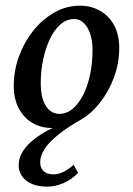

<svg xmlns="http://www.w3.org/2000/svg" viewBox="-20 -451 476 688"><path d="M148.4 217.8Q117.2 217.8 94.2 208Q71.3 198.2 59.1 180.7Q46.9 163.1 46.9 140.6Q46.9 97.7 89.8 58.6Q132.8 19.5 205.1 -7.8L201.2 4.9Q192.4 5.9 184.1 6.8Q175.8 7.8 168.9 7.8Q127.9 7.8 96.7 -10.3Q65.4 -28.3 47.4 -62.5Q29.3 -96.7 29.3 -142.6Q29.3 -197.3 47.9 -248.5Q66.4 -299.8 99.1 -340.8Q131.8 -381.8 174.8 -406.2Q217.8 -430.7 266.6 -430.7Q306.6 -430.7 338.9 -412.1Q371.1 -393.6 389.2 -359.9Q407.2 -326.2 407.2 -279.3Q407.2 -224.6 388.7 -174.3Q370.1 -124 338.9 -84Q307.6 -43.9 268.6 -21.5Q220.7 5.9 188.5 31.7Q156.2 57.6 140.1 82.5Q124 107.4 124 129.9Q124 151.4 136.7 162.6Q149.4 173.8 170.9 173.8Q188.5 173.8 207 165Q225.6 156.2 244.1 139.6L259.8 168.9Q236.3 192.4 207.5 205.1Q178.7 217.8 148.4 217.8ZM192.4 -43Q218.8 -43 240.7 -61.5Q262.7 -80.1 278.8 -112.3Q294.9 -144.5 303.2 -185.5Q311.5 -226.6 311.5 -270.5Q311.5 -321.3 293 -352.1Q274.4 -382.8 246.1 -382.8Q218.8 -382.8 196.8 -363.8Q174.8 -344.7 159.2 -312Q143.6 -279.3 134.8 -238.3Q126 -197.3 126 -153.3Q126 -99.6 144.5 -71.3Q163.1 -43 192.4 -43Z"/></svg>

Font: Crimson Pro Medium
Style: Italic
Weight: 500
Italic angle: -12°
Designer: Jacques Le Bailly
Foundry: Baron von Fonthausen
Version: Version 1.003